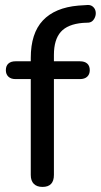

<svg xmlns="http://www.w3.org/2000/svg" viewBox="-20 -728 397 755"><path d="M147 7Q125 7 113 -5Q101 -17 101 -40V-417H41Q23 -417 13 -426.5Q3 -436 3 -452Q3 -469 13 -478Q23 -487 41 -487H126L101 -463V-500Q101 -597 148.5 -647.5Q196 -698 288 -706L319 -708Q334 -710 343 -703.5Q352 -697 355 -687Q358 -677 355.5 -666.5Q353 -656 346 -648Q339 -640 328 -639L306 -638Q246 -633 219 -602.5Q192 -572 192 -512V-472L179 -487H294Q313 -487 323 -478Q333 -469 333 -452Q333 -436 323 -426.5Q313 -417 294 -417H192V-40Q192 7 147 7Z"/></svg>

Font: Nunito Medium
Style: Regular
Weight: 500
Designer: Vernon Adams
Foundry: Vernon Adams
Version: Version 3.602